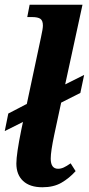

<svg xmlns="http://www.w3.org/2000/svg" viewBox="-20 -780 375 810"><path d="M209 -212Q194 -141 194 -111Q194 -68 225 -68Q237 -68 249 -73.5Q261 -79 278 -91L299 -58Q272 -28 239 -9Q206 10 159 10Q106 10 77.5 -16.5Q49 -43 49 -90Q49 -130 70 -233L77 -266L74 -264L0 -227L15 -301L90 -340L93 -341L153 -623Q161 -659 161 -672Q161 -693 150.5 -700.5Q140 -708 115 -708H95L105 -760H328L255 -424L335 -464L319 -388L238 -347Z"/></svg>

Font: Noto Serif Narrow
Style: Bold Italic
Weight: 700
Width: 4
Italic angle: -12°
Designer: Monotype Design Team
Foundry: Monotype Imaging Inc.
Version: Version 1.001